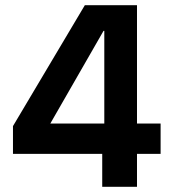

<svg xmlns="http://www.w3.org/2000/svg" viewBox="-20 -720 666 740"><path d="M374 0V-127H30V-234L307 -700H508V-244H599V-127H508V0ZM174 -244H382V-601H379Z"/></svg>

Font: DM Sans 9pt 36pt
Style: Bold
Weight: 700
Version: Version 4.004;gftools[0.9.30]